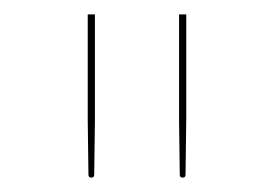

<svg xmlns="http://www.w3.org/2000/svg" viewBox="-20 -720 381 267"><path d="M112 -700V-553L111 -477Q111 -473 107 -473Q103 -473 103 -477L102 -553V-700ZM239 -700V-553L238 -477Q238 -473 234 -473Q230 -473 230 -477L229 -553V-700Z"/></svg>

Font: Lato TR Hairline
Style: Regular
Weight: 250
Designer: Lukasz Dziedzic
Foundry: Lukasz Dziedzic
Version: Version 1.104 2013